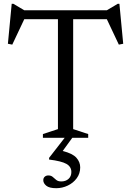

<svg xmlns="http://www.w3.org/2000/svg" viewBox="-20 -724 689 1009"><path d="M275.5 265Q239 265 223.2 252Q207.5 239 207.5 223Q207.5 211.5 215 204.8Q222.5 198 234 198Q248.5 198 257.2 205.8Q266 213.5 275.5 221.5Q285 229.5 302 229.5Q325.5 229.5 340.2 216Q355 202.5 355 180Q355 152 329 137.2Q303 122.5 238 114.5V105.5L320 0H205.5V-19.5L284.5 -45.5V-623H107.5L44.5 -489.5L21.5 -494L41.5 -704H50.5L107.5 -670H541.5L598.5 -704H607.5L627.5 -494L604.5 -489.5L541.5 -623H364.5V-45.5L443.5 -19.5V0H360L309.5 69.5Q361.5 82.5 381.5 105Q401.5 127.5 401.5 155.5Q401.5 188 383.2 212.8Q365 237.5 336.2 251.2Q307.5 265 275.5 265Z"/></svg>

Font: Newsreader Text
Style: Regular
Weight: 400
Designer: Hugues Gentile
Foundry: Production Type
Version: Version 1.002